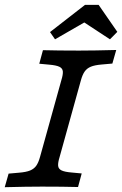

<svg xmlns="http://www.w3.org/2000/svg" viewBox="-23 -779 509 799"><path d="M-3.3 0 12.8 -56.5 56.7 -60.4Q86.1 -62.8 102.3 -69.5Q118.6 -76.3 127.8 -89.2Q137 -102.2 143.5 -125.8L232.3 -445.2Q239.6 -468.8 238.5 -481.8Q237.3 -494.7 224.4 -501Q211.4 -507.4 182.1 -509.9L140.4 -513.8L155.7 -570.2Q217.7 -568.5 304.5 -568.5H308.1H307Q368.1 -568.5 460.7 -571L444.6 -514.5L400.7 -510.6Q371.3 -508.2 355 -501.4Q338.8 -494.7 329.6 -481.7Q320.3 -468.8 313.8 -445.2L225.1 -125.8Q217.8 -102.1 218.9 -89.2Q220 -76.3 233 -69.9Q246 -63.5 275.3 -61.1L317 -57.2L301.7 -0.7Q239.7 -2.4 152.9 -2.4H149.3H150.4Q89.2 -2.4 -3.3 0ZM185.1 -645.5 330.9 -758.8H387.4L465.2 -646.4L434.6 -615.4L302.8 -701.9L370 -709.8L206 -615.4Z"/></svg>

Font: Playfair Micro SmCond SmLight
Style: Italic
Weight: 360
Width: 4
Italic angle: -15.6°
Designer: Claus Eggers Sørensen
Foundry: Claus Eggers Sørensen
Version: Version 2.203;Glyphs 3.3 (3326)